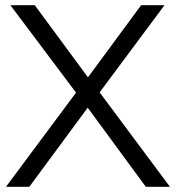

<svg xmlns="http://www.w3.org/2000/svg" viewBox="-20 -720 678 740"><path d="M3 0 273 -363 20 -700H114L319 -422L524 -700H614L364 -364L635 0H542L318 -305L93 0Z"/></svg>

Font: Red Hat Display Variable
Style: Regular
Weight: 400
Designer: Pentagram, MCKL
Foundry: Pentagram, MCKL
Version: Version 1.021